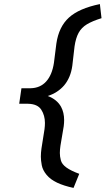

<svg xmlns="http://www.w3.org/2000/svg" viewBox="-20 -720 517 940"><path d="M340 200Q293 190 260 174.5Q227 159 208 136Q189 113 184.5 89Q180 65 180 47Q180 28 183 7L198 -88Q200 -104 200 -118Q200 -155 182 -183Q164 -211 117 -212H74L85 -288H130Q177 -289 206 -321Q235 -353 244 -412L256 -507Q268 -589 317.5 -634Q367 -679 469 -700L477 -631Q432 -617 405.5 -601Q379 -585 365 -559.5Q351 -534 345 -493L334 -398Q326 -340 294 -302Q263 -266 214 -250Q259 -233 279 -197Q294 -169 294 -132Q294 -118 292 -102L276 -7Q273 13 273 29Q273 46 278 65Q283 84 305 100Q327 116 368 131Z"/></svg>

Font: Lexend
Style: Italic
Weight: 400
Italic angle: -8.13011°
Designer: Bonnie Shaver-Troup, Thomas Jockin
Foundry: Lexend
Version: Version 1.007